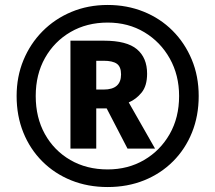

<svg xmlns="http://www.w3.org/2000/svg" viewBox="-20 -744 868 774"><path d="M414 10Q334 10 267 -17Q200 -44 150.5 -93.5Q101 -143 74 -210Q47 -277 47 -357Q47 -435 74.5 -501.5Q102 -568 151.5 -618Q201 -668 268 -696Q335 -724 414 -724Q492 -724 559 -697Q626 -670 675.5 -620.5Q725 -571 753 -504Q781 -437 781 -357Q781 -277 754 -210Q727 -143 677.5 -93.5Q628 -44 561 -17Q494 10 414 10ZM414 -61Q496 -61 561 -99Q626 -137 664 -203.5Q702 -270 702 -357Q702 -441 664.5 -508Q627 -575 562 -614Q497 -653 414 -653Q330 -653 264.5 -615Q199 -577 161.5 -510.5Q124 -444 124 -357Q124 -270 161 -203.5Q198 -137 263.5 -99Q329 -61 414 -61ZM264 -145V-580H399Q491 -580 532 -545.5Q573 -511 573 -447Q573 -398 551 -371Q529 -344 499 -331L605 -145H494L410 -307H368V-145ZM398 -383Q468 -383 468 -444Q468 -475 451 -487Q434 -499 398 -499H368V-383Z"/></svg>

Font: Noto Sans Gujarati ExtraBold
Style: Regular
Weight: 800
Designer: Jelle Bosma - Monotype Design Team, Universal Thirst
Foundry: Monotype Imaging Inc.
Version: Version 2.106; ttfautohint (v1.8.4.7-5d5b)